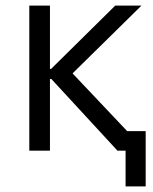

<svg xmlns="http://www.w3.org/2000/svg" viewBox="-20 -540 547 688"><path d="M85 0H159V-257H164L401 0H502L240 -277L487 -520H393L163 -293H159V-520H85ZM430 128H502V-70H415L401 0H430Z"/></svg>

Font: Fixel Variable
Style: Regular
Weight: 100
Width: 3
Designer: AlfaBravo + MacPaw
Foundry: Kyrylo Tkachov, Marchela Mozhyna, Serhii Makarenko, Maria Weinstein, Zakhar Kryvoshyya
Version: Version 1.211